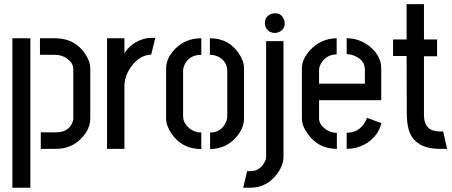

<svg xmlns="http://www.w3.org/2000/svg" viewBox="-20 -711 2160 917"><path d="M174.8 0V-79.1H248Q303.7 -79.1 324.2 -122.1Q330.1 -134.8 330.1 -146.5V-381.8Q330.1 -409.2 300.8 -430.7Q276.4 -449.2 242.2 -449.2H170.9V-528.3H242.2Q336.9 -528.3 386.7 -454.1Q411.1 -418 411.1 -384.8V-143.6Q411.1 -95.7 370.1 -51.8Q321.3 0 247.1 0ZM39.1 185.5V-528.3H125V185.5Z M491.2 0V-528.3H574.2V-456.1Q599.6 -499 650.4 -519.5Q677.7 -530.3 704.1 -530.3H721.7L702.1 -450.2Q648.4 -449.2 606.4 -392.6Q574.2 -347.7 574.2 -299.8V0Z M773.4 -144.5V-385.7Q773.4 -431.6 814.5 -475.6Q865.2 -528.3 941.4 -528.3V-449.2Q883.8 -449.2 861.3 -401.4Q854.5 -386.7 854.5 -372.1V-157.2Q854.5 -121.1 887.7 -95.7Q911.1 -78.1 941.4 -78.1V1Q848.6 1 797.9 -74.2Q773.4 -111.3 773.4 -144.5ZM983.4 1V-78.1Q1035.2 -78.1 1057.6 -125Q1065.4 -140.6 1065.4 -155.3V-372.1Q1065.4 -412.1 1031.2 -435.5Q1009.8 -449.2 982.4 -449.2V-528.3Q1072.3 -528.3 1121.1 -455.1Q1145.5 -418.9 1145.5 -385.7V-144.5Q1145.5 -96.7 1104.5 -51.8Q1056.6 0 983.4 1Z M1251 -514.6H1334V37.1Q1334 84 1294.9 129.9Q1248 184.6 1178.7 185.5H1141.6L1160.2 106.4H1179.7Q1219.7 104.5 1242.2 66.4Q1251 50.8 1251 37.1ZM1245.1 -600.6Q1245.1 -630.9 1273.4 -643.6Q1283.2 -647.5 1293 -647.5Q1324.2 -647.5 1335.9 -618.2Q1339.8 -610.4 1339.8 -600.6Q1339.8 -569.3 1311.5 -557.6Q1302.7 -553.7 1293 -553.7Q1262.7 -553.7 1249 -581.1Q1245.1 -590.8 1245.1 -600.6Z M1421.9 -144.5V-386.7Q1422.9 -431.6 1464.8 -475.6Q1515.6 -527.3 1587.9 -528.3V-451.2Q1541 -451.2 1514.6 -410.2Q1503.9 -392.6 1503.9 -377.9V-311.5H1722.7V-377.9Q1722.7 -421.9 1677.7 -442.4Q1657.2 -452.1 1635.7 -452.1V-528.3Q1703.1 -528.3 1755.9 -480.5Q1799.8 -438.5 1800.8 -387.7V-232.4H1503.9V-144.5Q1503.9 -117.2 1535.2 -93.8Q1560.5 -76.2 1588.9 -76.2V0Q1500 0 1449.2 -72.3Q1421.9 -110.4 1421.9 -144.5ZM1635.7 0V-77.1Q1694.3 -77.1 1723.6 -127.9Q1729.5 -138.7 1732.4 -148.4L1801.8 -123Q1784.2 -55.7 1721.7 -21.5Q1681.6 0 1635.7 0Z M1857.4 -443.4V-522.5H1921.9V-691.4H2004.9V-522.5H2067.4V-442.4H2004.9V-162.1Q2004.9 -92.8 2061.5 -85Q2072.3 -83 2083 -83H2096.7L2115.2 0H2080.1Q1960 -1 1932.6 -89.8Q1922.9 -123 1922.9 -171.9L1921.9 -443.4Z"/></svg>

Font: Post No Bills Colombo SemiBold
Style: Regular
Weight: 600
Designer: Kosala Senevirathne, Siva Puranthara, Lasantha Premarathna, Tharique Azeez
Foundry: Mooniak
Version: Version 1.220 ; ttfautohint (v1.6)